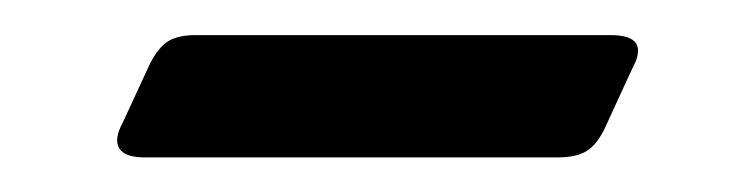

<svg xmlns="http://www.w3.org/2000/svg" viewBox="-20 -316 430 111"><path d="M333.1 -295.7Q356.3 -295.7 345.4 -276.1L329.2 -240.9Q324.5 -231.7 318.5 -228.3Q312.5 -225 302.6 -225H63.5Q52.1 -225 48.9 -230.3Q45.8 -235.6 50.9 -245L66.9 -279.6Q71.9 -289.1 77.6 -292.4Q83.3 -295.7 93 -295.7Z"/></svg>

Font: Fraunces
Style: Italic
Weight: 900
Italic angle: -16°
Version: Version 1.000;[0bf87f6ff]